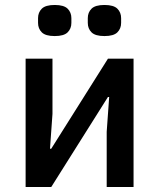

<svg xmlns="http://www.w3.org/2000/svg" viewBox="-20 -752 640 772"><path d="M83 -516H191V-294L181 -154H186L414 -516H517V0H409V-222L419 -362H414L186 0H83ZM200 -607Q163 -607 148 -622Q133 -637 133 -660V-679Q133 -702 148 -717Q163 -732 200 -732Q237 -732 252 -717Q267 -702 267 -679V-660Q267 -637 252 -622Q237 -607 200 -607ZM400 -607Q363 -607 348 -622Q333 -637 333 -660V-679Q333 -702 348 -717Q363 -732 400 -732Q437 -732 452 -717Q467 -702 467 -679V-660Q467 -637 452 -622Q437 -607 400 -607Z"/></svg>

Font: IBM Plex Mono Medium
Style: Regular
Weight: 500
Monospace: yes
Designer: Mike Abbink, Paul van der Laan, Pieter van Rosmalen
Foundry: Bold Monday
Version: Version 2.3